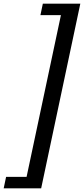

<svg xmlns="http://www.w3.org/2000/svg" viewBox="-119 -770 455 1040"><path d="M-99 250 -86 188H25L211 -688H100L113 -750H316L104 250Z"/></svg>

Font: Lobster Two
Style: Bold Italic
Weight: 700
Designer: Pablo Impallari
Foundry: Pablo Impallari. www.impallari.com
Version: Version 1.006